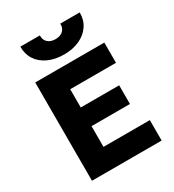

<svg xmlns="http://www.w3.org/2000/svg" viewBox="-219 -1060 1073 1184"><g transform="rotate(-30 317.5 -468.5)"><path d="M82.5 0V-700H574.5V-556H248.5V-426H522V-293H248.5V-145.5H578.5V0ZM325.5 -760Q261 -760 212.8 -782.2Q164.5 -804.5 138.5 -844.5Q112.5 -884.5 113.5 -937H252.5Q250.5 -906 270.5 -887.2Q290.5 -868.5 325.5 -868.5Q360 -868.5 379.8 -887.2Q399.5 -906 397.5 -937H536Q537 -884.5 510.2 -844.5Q483.5 -804.5 435.5 -782.2Q387.5 -760 325.5 -760Z"/></g></svg>

Font: Geologica Roman
Style: Bold
Weight: 700
Designer: Sindre Bremnes, Frode Helland
Foundry: Monokrom Skriftforlag AS
Version: Version 1.010;gftools[0.9.28]